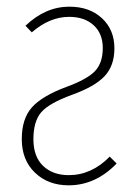

<svg xmlns="http://www.w3.org/2000/svg" viewBox="-20 -551 411 581"><path d="M189.9 -530.8Q251 -530.8 288.6 -495.8Q326.2 -460.9 326.2 -404.8Q326.2 -352.1 296.6 -320.6Q267.1 -289.1 198.2 -264.2Q128.4 -238.8 104.7 -211.2Q81.1 -183.6 81.1 -129.9Q81.1 -76.7 110.6 -48.8Q140.1 -21 188 -21Q257.3 -21 312 -77.1L333 -56.2Q269 9.8 188 9.8Q125.5 9.8 85.7 -28.6Q45.9 -66.9 45.9 -129.9Q45.9 -191.9 76.7 -226.3Q107.4 -260.7 181.2 -288.1Q243.7 -311 267.3 -335.7Q291 -360.4 291 -405.8Q291 -449.2 263.4 -474.6Q235.8 -500 189 -500Q130.4 -500 76.2 -453.1L57.1 -473.1Q117.7 -530.8 189.9 -530.8Z"/></svg>

Font: Fira Sans Compressed UltraLight
Style: Regular
Weight: 200
Width: 1
Designer: Carrois Corporate & Edenspiekermann AG
Foundry: Carrois Corporate GbR & Edenspiekermann AG
Version: Version 4.203;PS 004.203;hotconv 1.0.88;makeotf.lib2.5.64775